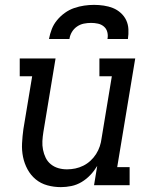

<svg xmlns="http://www.w3.org/2000/svg" viewBox="-20 -760 640 788"><path d="M230 8Q201 8 174 0.5Q147 -7 126.5 -24Q106 -41 93 -65Q80 -89 74.5 -116Q69 -143 70.5 -172Q72 -201 76 -230L112 -447H61V-520H208L158 -218Q155 -199 154 -181Q153 -163 156.5 -145.5Q160 -128 167.5 -112.5Q175 -97 188.5 -86Q202 -75 219 -70Q236 -65 255 -65Q272 -65 289 -68.5Q306 -72 322 -80Q338 -88 351.5 -100.5Q365 -113 374.5 -128Q384 -143 389.5 -159.5Q395 -176 397 -193L439 -447H388V-520H535L461 -74H512V0H366L379 -79Q367 -59 351 -42Q335 -25 315 -13Q295 -1 273 3.5Q251 8 230 8ZM181 -600Q185 -621 192.5 -640.5Q200 -660 214 -677Q228 -694 246 -707Q264 -720 284.5 -727Q305 -734 325.5 -737Q346 -740 366 -740Q386 -740 406 -737Q426 -734 443.5 -727Q461 -720 475.5 -707Q490 -694 498 -677Q506 -660 507 -640Q508 -620 505 -600H421Q424 -614 420.5 -628Q417 -642 406.5 -651Q396 -660 382 -663Q368 -666 354 -666Q339 -666 324 -663Q309 -660 296 -651Q283 -642 275 -628.5Q267 -615 265 -600Z"/></svg>

Font: Iosevka Etoile Oblique
Style: Regular
Weight: 400
Italic angle: -9°
Designer: Belleve Invis
Foundry: Belleve Invis
Version: Version 15.5.2; ttfautohint (v1.8.4)